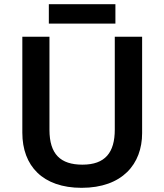

<svg xmlns="http://www.w3.org/2000/svg" viewBox="-20 -890 788 920"><path d="M533 -870H214V-777H533ZM661 -252V-714H530V-269C530 -159 484 -101 375 -101C270 -101 217 -151 217 -268V-714H87V-254C87 -95 185 10 371 10C566 10 661 -104 661 -252Z"/></svg>

Font: Noto Sans Thaana SemiBold
Style: Regular
Weight: 600
Designer: David Williams
Foundry: Google Inc.
Version: Version 3.001